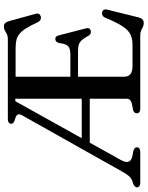

<svg xmlns="http://www.w3.org/2000/svg" viewBox="97 -858 780 1015"><g transform="rotate(-90 487.5 -351.0)"><path d="M519 -700 507.5 -660.5H459.5L149.5 -104Q135 -78 139.2 -63.5Q143.5 -49 163.5 -43L196 -36.5Q205.5 -33.5 210.8 -29.5Q216 -25.5 216 -18Q216 -10 209.8 -5Q203.5 0 190.5 0H29Q16.5 0 10.2 -5Q4 -10 4 -18Q4 -28.5 22 -37L40 -43Q54 -48.5 65 -61.5Q76 -74.5 89 -98.5L384 -623Q393.5 -640 388.5 -648.5Q383.5 -657 366 -661.5Q353 -665 346.8 -669.8Q340.5 -674.5 340.5 -682Q340.5 -690.5 346.8 -695.2Q353 -700 366.5 -700ZM221 -309.5H500L503.5 -267H216.5ZM545 -369.5H707Q738 -369.5 750.2 -381.2Q762.5 -393 767 -427.5Q770.5 -447.5 786.5 -449Q802.5 -451 807.5 -431L844.5 -287.5Q850 -267 833 -262Q816 -257 806 -273Q793.5 -296.5 782.8 -308.5Q772 -320.5 758.8 -324.8Q745.5 -329 725 -329H545ZM472.5 -71.5V-700H788.5Q804.5 -700 814.5 -705.5Q824.5 -711 833.5 -716Q842.5 -721 854 -721Q866 -721 872.2 -714.5Q878.5 -708 883 -693L921.5 -553Q924.5 -543 921.2 -536.2Q918 -529.5 909 -526.5Q898.5 -523.5 890.2 -527.5Q882 -531.5 877 -542Q859.5 -580 845 -603.2Q830.5 -626.5 815.2 -638.8Q800 -651 782 -655Q764 -659 739.5 -659H589V-85Q589 -63 602.8 -52Q616.5 -41 645 -41H756.5Q788.5 -41 811.5 -51.5Q834.5 -62 855.2 -93.2Q876 -124.5 901.5 -186.5Q906 -196 912.8 -199.5Q919.5 -203 927.5 -202Q938 -200.5 942.2 -193.2Q946.5 -186 943.5 -174.5L903 -10.5Q899 4.5 892 11.5Q885 18.5 872 18.5Q862 18.5 853 14Q844 9.5 833.8 4.8Q823.5 0 808.5 0H420Q407.5 0 401.5 -5Q395.5 -10 395.5 -18Q395.5 -33.5 414.5 -38.5L447.5 -44.5Q459.5 -47.5 466 -54.2Q472.5 -61 472.5 -71.5Z"/></g></svg>

Font: Fraunces 11pt
Style: Regular
Weight: 400
Version: Version 1.000;[b76b70a41]